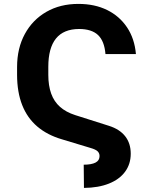

<svg xmlns="http://www.w3.org/2000/svg" viewBox="-20 -757 772 969"><path d="M403.7 191.4 402.5 74.2Q441.8 74.1 462.2 63.5Q482.5 52.8 482.4 30.7Q482.5 16 472.4 6.4Q462.3 -3.1 436.5 -10.4L293.2 -53.7Q218.8 -75.4 168.3 -118.4Q117.8 -161.4 92.1 -226.5Q66.4 -291.5 66.2 -379.3V-419.1Q66.4 -513.9 105.4 -585.5Q144.4 -657.2 214.2 -697.3Q283.9 -737.3 375.6 -737.3Q457.9 -737.3 520.6 -706.5Q583.2 -675.7 621.1 -619Q659.1 -562.4 666 -484.2H512.3Q506.8 -549.9 474.7 -580.2Q442.6 -610.5 379.5 -610.7Q301.2 -610.5 262.5 -562.6Q223.8 -514.6 223.8 -419.7V-379.3Q223.8 -324.8 238.3 -284.6Q252.8 -244.3 282.9 -217.7Q313 -191 359.2 -176.2L530.1 -121.9Q584 -104.8 611.9 -69.2Q639.8 -33.6 639.8 18.6Q639.8 71.1 611.2 109.8Q582.6 148.5 529.6 169.6Q476.7 190.7 403.7 191.4Z"/></svg>

Font: Inter Tight
Style: Regular
Weight: 400
Designer: Rasmus Andersson
Foundry: rsms
Version: Version 3.002